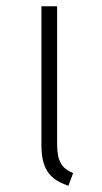

<svg xmlns="http://www.w3.org/2000/svg" viewBox="-20 -584 324 612"><path d="M162 -564H112V-124C112 -48 135 -13 198 8L213 -32C177 -48 162 -68 162 -127Z"/></svg>

Font: Glow Sans SC Normal Light
Style: Regular
Weight: 300
Designer: Ryoko NISHIZUKA (kana, bopomofo & ideographs); Paul D. Hunt (Latin, Greek & Cyrillic); Sandoll Communications, Soo-young
Version: Version 0.93